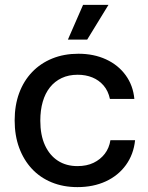

<svg xmlns="http://www.w3.org/2000/svg" viewBox="-20 -757 607 786"><path d="M297 9Q239 9 191.5 -10.5Q144 -30 110.5 -66Q77 -102 58.5 -152Q40 -202 40 -264Q40 -326 58.5 -376Q77 -426 111.5 -462Q146 -498 194 -517.5Q242 -537 301 -537Q364 -537 414 -514Q464 -491 494.5 -449Q525 -407 530 -352H430Q423 -385 404 -407Q385 -429 358 -440Q331 -451 298 -451Q261 -451 232.5 -437.5Q204 -424 184.5 -399.5Q165 -375 155 -340.5Q145 -306 145 -263Q145 -204 164 -162.5Q183 -121 217 -99Q251 -77 297 -77Q335 -77 363 -90.5Q391 -104 409 -127.5Q427 -151 432 -183H533Q527 -125 495.5 -81.5Q464 -38 413 -14.5Q362 9 297 9ZM258 -595 320 -737H424L337 -595Z"/></svg>

Font: Mona Sans ExtraLight Medium
Style: Regular
Weight: 500
Version: Version 2.000